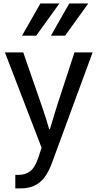

<svg xmlns="http://www.w3.org/2000/svg" viewBox="-20 -834 543 1084"><path d="M267.6 -632.8 371.1 -814.5H478.5L347.7 -632.8ZM104.5 -632.8 208 -814.5H315.4L184.6 -632.8ZM7.8 -538.1H111.3L215.8 -236.3Q244.1 -154.3 257.8 -104.5H261.7Q290 -198.2 301.8 -236.3L400.4 -538.1H502.9L274.4 83Q245.1 164.1 202.6 196.8Q160.2 229.5 98.6 229.5H66.4V153.3H84Q124 153.3 150.4 132.8Q176.8 112.3 195.3 59.6L214.8 0Z"/></svg>

Font: Gothic A1 Medium
Style: Regular
Weight: 500
Designer: HanYang I&C Co.,Ltd.
Foundry: HanYang I&C Co.,Ltd.
Version: Version 2.50